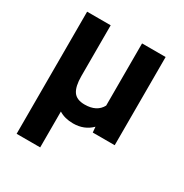

<svg xmlns="http://www.w3.org/2000/svg" viewBox="-169 -660 954 996"><g transform="rotate(30 308.0 -162.5)"><path d="M209 -528.3V-224.1Q209 -162.6 228.8 -133.5Q248.5 -104.5 296.9 -104.5Q369.6 -104.5 397 -155.8V-528.3H538.1V0H406.7L403.8 -33.2Q360.4 10.3 293.9 10.3Q244.1 10.3 209 -11.7V203.1H67.9V-528.3Z"/></g></svg>

Font: MAUL Bold
Style: Bold
Weight: 700
Designer: MAUL
Version: Version 1.0; 2020; ttfautohint (v1.8.3)